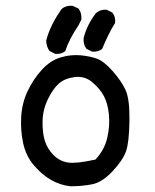

<svg xmlns="http://www.w3.org/2000/svg" viewBox="-20 -651 540 667"><path d="M224.6 -3.9Q189.5 -7.8 158.2 -25.4Q127 -43 98.6 -75.7Q70.3 -108.4 60.5 -153.3Q50.8 -198.2 53.7 -246.1Q56.6 -293.9 76.2 -335Q95.7 -376 125 -408.2Q154.3 -440.4 189.5 -451.2Q224.6 -461.9 258.3 -459Q292 -456.1 316.4 -447.3Q340.8 -438.5 371.1 -404.3Q401.4 -370.1 416 -338.9Q430.7 -307.6 429.7 -232.4Q428.7 -157.2 418 -126Q407.2 -94.7 371.1 -56.2Q335 -17.6 299.8 -10.7Q264.6 -3.9 224.6 -3.9ZM311.5 -96.7Q342.8 -129.9 352.5 -171.9Q362.3 -213.9 358.4 -252.9Q354.5 -292 340.8 -317.4Q327.1 -342.8 300.8 -365.2Q274.4 -387.7 239.7 -383.3Q205.1 -378.9 184.6 -360.8Q164.1 -342.8 146.5 -306.6Q128.9 -270.5 127.9 -230.5Q127 -190.4 135.7 -162.1Q144.5 -133.8 166 -112.3Q187.5 -90.8 216.3 -86.4Q245.1 -82 311.5 -96.7ZM171.9 -463.9 152.3 -473.6Q140.6 -489.3 140.6 -510.7Q148.4 -540 162.1 -566.9Q175.8 -593.8 193.4 -619.1Q209 -632.8 232.4 -630.9L252.9 -621.1Q264.6 -605.5 262.7 -583L252.9 -563.5Q218.8 -512.7 207 -473.6Q193.4 -461.9 171.9 -463.9ZM299.8 -471.7 280.3 -481.4Q268.6 -497.1 270.5 -518.6Q282.2 -565.4 313.5 -605.5Q329.1 -619.1 350.6 -617.2L370.1 -607.4Q381.8 -593.8 379.9 -571.3Q366.2 -549.8 355.5 -527.3Q344.7 -504.9 335 -481.4Q321.3 -469.7 299.8 -471.7Z"/></svg>

Font: JasonHandwriting4
Style: Regular
Weight: 400
Version: Version 1.01.21